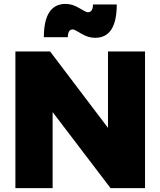

<svg xmlns="http://www.w3.org/2000/svg" viewBox="-20 -965 823 985"><path d="M317 -945Q351 -945 386.5 -923.5Q422 -902 430 -902Q457 -902 457 -942H579Q579 -771 468 -771Q432 -771 397 -792.5Q362 -814 354 -814Q328 -814 328 -774H205Q205 -945 317 -945ZM724 0H547L250 -390V0H59V-701H237L534 -309V-701H724Z"/></svg>

Font: Montserrat Extra Bold
Style: Regular
Weight: 800
Designer: Julieta Ulanovsky
Foundry: Julieta Ulanovsky
Version: Version 3.001;PS 003.001;hotconv 1.0.70;makeotf.lib2.5.58329